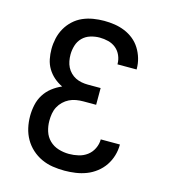

<svg xmlns="http://www.w3.org/2000/svg" viewBox="-111 -832 823 930"><g transform="rotate(15 300.0 -367.5)"><path d="M298 8Q268 8 238.5 3.5Q209 -1 182 -13.5Q155 -26 133 -46Q111 -66 96.5 -91.5Q82 -117 75.5 -146Q69 -175 69 -205Q69 -233 75 -261Q81 -289 96 -313Q111 -337 133.5 -354.5Q156 -372 182 -383Q159 -394 140 -410.5Q121 -427 108 -448.5Q95 -470 90 -495Q85 -520 85 -545Q85 -572 91 -599Q97 -626 110.5 -650Q124 -674 144.5 -693Q165 -712 190 -723Q215 -734 242.5 -738.5Q270 -743 297 -743Q324 -743 350 -739Q376 -735 400.5 -725Q425 -715 445.5 -698.5Q466 -682 480 -659.5Q494 -637 501.5 -611.5Q509 -586 509 -559Q509 -558 509 -557.5Q509 -557 509 -556H413Q413 -556 413 -556.5Q413 -557 413 -558Q413 -580 404 -600.5Q395 -621 378.5 -634.5Q362 -648 340.5 -653.5Q319 -659 297 -659Q274 -659 251 -652Q228 -645 211.5 -628.5Q195 -612 188 -589Q181 -566 181 -543Q181 -527 184 -511Q187 -495 194 -481Q201 -467 212.5 -455.5Q224 -444 238 -437Q252 -430 268 -427Q284 -424 300 -424H364V-340H300Q282 -340 264 -337Q246 -334 230 -326Q214 -318 201 -305.5Q188 -293 179.5 -277Q171 -261 168 -243Q165 -225 165 -207Q165 -180 173 -154.5Q181 -129 200 -110.5Q219 -92 245 -84Q271 -76 298 -76Q322 -76 345.5 -81.5Q369 -87 388 -101Q407 -115 418 -137.5Q429 -160 429 -184Q429 -184 429 -184Q429 -184 429 -184H525Q525 -184 525 -184Q525 -184 525 -183Q525 -155 517 -128Q509 -101 493.5 -78Q478 -55 455.5 -37.5Q433 -20 407 -10Q381 0 353 4Q325 8 298 8Z"/></g></svg>

Font: Iosevka Curly Medium Extended
Style: Regular
Weight: 500
Width: 7
Monospace: yes
Designer: Belleve Invis
Foundry: Belleve Invis
Version: Version 11.1.0; ttfautohint (v1.8.3)